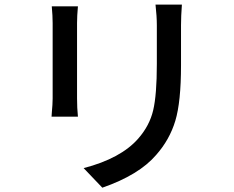

<svg xmlns="http://www.w3.org/2000/svg" viewBox="-20 -786 1040 853"><path d="M210 -757.8H326.2Q322.3 -714.8 322.3 -683.6V-348.6Q322.3 -306.6 326.2 -267.6H209Q209 -272.5 210.4 -288.1Q211.9 -303.7 212.9 -319.8Q213.9 -335.9 213.9 -348.6V-683.6Q213.9 -714.8 210 -757.8ZM670.9 -765.6H788.1Q784.2 -712.9 784.2 -673.8V-496.1Q784.2 -333 758.8 -249Q733.4 -165 673.8 -97.7Q597.7 -8.8 434.6 47.9L351.6 -39.1Q516.6 -82 593.8 -169.9Q644.5 -227.5 660.6 -296.4Q676.8 -365.2 676.8 -502V-673.8Q676.8 -712.9 670.9 -765.6Z"/></svg>

Font: Gen Shin Gothic Medium
Style: Regular
Weight: 500
Designer: [Source Han Sans]
Ryoko NISHIZUKA  (kana & ideographs); Paul D. Hunt (Latin, Greek & Cyrillic); Wenlong ZHANG  (bopomofo
Version: Version 1.002.20150607